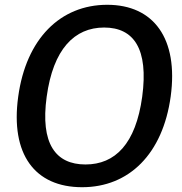

<svg xmlns="http://www.w3.org/2000/svg" viewBox="-20 -772 759 802"><path d="M323 10C519 10 660 -129 693 -369C726 -611 622 -752 428 -752C232 -752 89 -610 56 -368C23 -128 125 10 323 10ZM337 -85C212 -85 148 -172 175 -368C202 -567 291 -657 415 -657C539 -657 601 -568 574 -368C547 -171 461 -85 337 -85Z"/></svg>

Font: Cheyenne Sans Medium
Style: Italic
Weight: 500
Italic angle: -8.13011°
Designer: The Public Sans project authors (U.S. Web Design System), Libre Franklin designed by Pablo Impallari and Rodrigo Fuenzal
Foundry: The Cheyenne Sans Project Authors
Version: Version 2.007